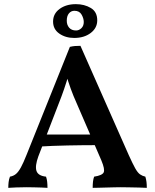

<svg xmlns="http://www.w3.org/2000/svg" viewBox="-20 -903 748 926"><path d="M368 -682 601 -155Q620 -113 632 -91.5Q644 -70 655.5 -62Q667 -54 681 -51Q685 -38 686.5 -25.5Q688 -13 688 3Q675 2 650.5 1.5Q626 1 601 0.5Q576 0 560 0Q548 0 529.5 0.5Q511 1 491 1.5Q471 2 454 2.5Q437 3 427 3Q427 -14 428.5 -27Q430 -40 434 -51Q473 -57 480 -71.5Q487 -86 469 -129L351 -402Q333 -442 321 -475.5Q309 -509 297 -549H313Q301 -508 289 -473Q277 -438 263 -403L165 -149Q148 -102 156 -78.5Q164 -55 202 -51Q206 -40 207.5 -26.5Q209 -13 209 3Q198 2 180.5 1.5Q163 1 143.5 0.5Q124 0 107 0Q82 0 58 1Q34 2 20 3Q20 -11 21.5 -24.5Q23 -38 28 -51Q45 -54 57 -64Q69 -74 81 -96Q93 -118 108 -156L317 -677Q330 -680 341 -681Q352 -682 368 -682ZM435 -254 448 -203Q381 -203 306.5 -201.5Q232 -200 166 -196L182 -254ZM338 -720Q296 -720 266 -741Q236 -762 236 -799Q236 -837 267.5 -860Q299 -883 346 -883Q387 -883 418 -864.5Q449 -846 449 -805Q449 -768 417.5 -744Q386 -720 338 -720ZM347 -756Q361 -756 372.5 -767Q384 -778 384 -797Q384 -814 373.5 -832.5Q363 -851 339 -851Q323 -851 312.5 -838.5Q302 -826 302 -803Q302 -783 313.5 -769.5Q325 -756 347 -756Z"/></svg>

Font: Vollkorn SemiBold
Style: Regular
Weight: 600
Designer: Friedrich Althausen
Foundry: Friedrich Althausen
Version: Version 5.000